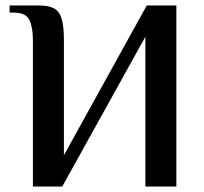

<svg xmlns="http://www.w3.org/2000/svg" viewBox="-20 -680 742 700"><path d="M100 0V-534Q100 -579 87.5 -606.5Q75 -634 30 -634H15V-660H123Q158 -660 177.5 -649Q197 -638 205 -611Q213 -584 213 -534V-114L515 -660H623V0H510V-546L207 0Z"/></svg>

Font: El Messiri SemiBold
Style: Regular
Weight: 600
Designer: Mohamed Gaber
Foundry: Kief Type Foundry
Version: Version 2.020; ttfautohint (v1.8.3)